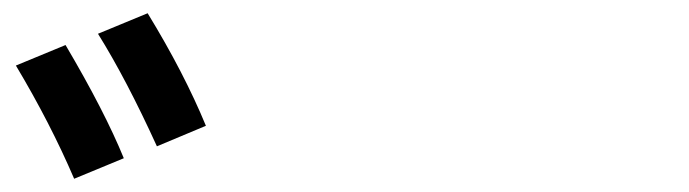

<svg xmlns="http://www.w3.org/2000/svg" viewBox="-20 -899 1040 290"><path d="M217 -678Q171 -779 128 -848L203 -879Q258 -789 291 -709ZM92 -629Q56 -713 4 -800L79 -831Q138 -731 167 -660Z"/></svg>

Font: IBM Plex Sans JP SemiBold
Style: Regular
Weight: 600
Designer: Mike Abbink; Paul van der Laan; Pieter van Rosmalen; Wujin Sim; Yejin Wi; Jinhee Kim; Boomi Park; Yona Kim; Kichan Ma
Foundry: Sandoll Inc.
Version: Version 1.001